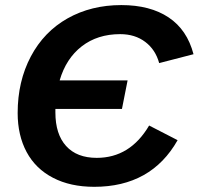

<svg xmlns="http://www.w3.org/2000/svg" viewBox="-20 -718 774 748"><path d="M347.2 9.8Q253.9 9.8 186.5 -25.4Q118.7 -60.5 83.7 -125.7Q48.8 -190.9 48.8 -277.8Q48.8 -400.9 100.1 -498Q151.4 -594.7 243.4 -646.5Q335.4 -698.2 452.6 -698.2Q564.9 -698.2 637 -650.1Q709 -602.1 733.9 -506.8L600.1 -472.2Q585.9 -524.4 545.9 -554.7Q505.9 -585 448.2 -585Q359.9 -585 298.6 -537.6Q237.3 -490.2 212.4 -404.8H477.1L455.1 -293.5H195.8V-279.8Q195.8 -195.3 237.5 -149.2Q279.3 -103 356.9 -103Q421.9 -103 472.9 -134.5Q523.9 -166 561 -229L671.9 -171.9Q620.6 -81.1 539.3 -35.6Q458 9.8 347.2 9.8Z"/></svg>

Font: Arimo
Style: Italic
Weight: 400
Italic angle: -12°
Designer: Steve Matteson
Foundry: Monotype Imaging Inc.
Version: Version 1.33